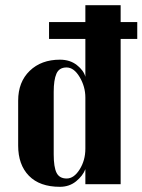

<svg xmlns="http://www.w3.org/2000/svg" viewBox="-20 -710 549 740"><path d="M169 -560V-625H309V-690H445V-625H509V-560H445V0H309V-58Q299 -32 273 -11Q247 10 211 10Q133 10 91.5 -32.5Q50 -75 50 -149V-322Q50 -394 94.5 -437Q139 -480 211 -480Q250 -480 276.5 -459Q303 -438 309 -414V-560ZM309 -334Q309 -376 287 -413Q265 -450 236.5 -450Q208 -450 197.5 -426Q187 -402 187 -356V-115Q187 -66 198 -44Q209 -22 237 -22Q265 -22 287 -57Q309 -92 309 -137Z"/></svg>

Font: Trochut
Style: Bold
Weight: 700
Designer: Andreu Balius
Foundry: Andreu Balius
Version: Version 1.001